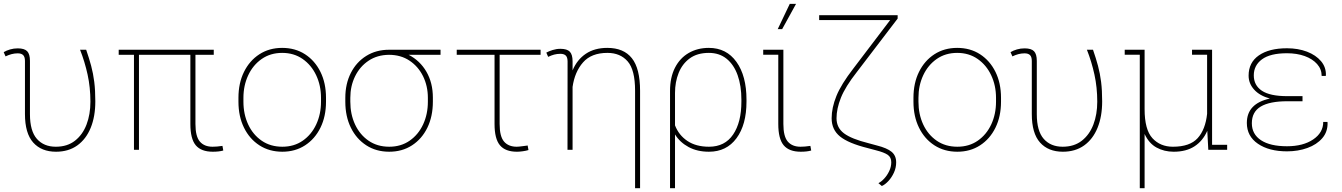

<svg xmlns="http://www.w3.org/2000/svg" viewBox="-20 -791 7086 1014"><path d="M275.9 10.3Q198.7 10.3 155.3 -38.3Q111.8 -86.9 111.8 -189V-468.8Q111.8 -490.7 102.3 -500Q92.8 -509.3 73.7 -509.3Q56.6 -509.3 41 -505.1Q25.4 -501 9.3 -493.2L-0.5 -515.6Q14.2 -524.4 33.4 -530Q52.7 -535.6 73.7 -535.6Q108.9 -535.6 123.5 -520.5Q138.2 -505.4 138.2 -469.2V-188Q138.2 -99.1 174.8 -57.6Q211.4 -16.1 274.9 -16.1Q335.4 -16.1 376 -47.9Q416.5 -79.6 437 -133.3Q457.5 -187 457.5 -253.9Q457.5 -329.1 442.6 -397.2Q427.7 -465.3 402.8 -528.3H435.1Q450.7 -483.4 461.4 -443.4Q472.2 -403.3 477.8 -358.6Q483.4 -314 483.4 -255.4Q483.4 -175.8 459 -116Q434.6 -56.2 388.2 -22.9Q341.8 10.3 275.9 10.3Z M1104 10.3Q1042.5 10.3 1013.9 -23.7Q985.4 -57.6 985.4 -136.2V-501.5H713.9V0H687.5V-501.5H606.9V-528.3H1108.9V-501.5H1012.2V-136.2Q1012.2 -70.3 1035.6 -43.2Q1059.1 -16.1 1102.5 -16.1Q1115.7 -16.1 1126 -17.1Q1136.2 -18.1 1154.8 -20.5L1159.2 3.9Q1137.2 10.3 1104 10.3Z M1471.2 10.3Q1402.3 10.3 1350.1 -23.4Q1297.9 -57.1 1268.6 -116.7Q1239.3 -176.3 1239.3 -253.9V-274.4Q1239.3 -352.1 1268.6 -411.4Q1297.9 -470.7 1349.9 -504.4Q1401.9 -538.1 1470.2 -538.1Q1539.1 -538.1 1591.1 -504.4Q1643.1 -470.7 1672.4 -411.4Q1701.7 -352.1 1701.7 -274.4V-253.9Q1701.7 -176.3 1672.4 -116.7Q1643.1 -57.1 1591.1 -23.4Q1539.1 10.3 1471.2 10.3ZM1471.2 -16.1Q1533.2 -16.1 1579.1 -48.1Q1625 -80.1 1650.1 -134Q1675.3 -188 1675.3 -253.9V-274.4Q1675.3 -339.4 1649.9 -393.3Q1624.5 -447.3 1578.4 -479.5Q1532.2 -511.7 1470.2 -511.7Q1408.2 -511.7 1362.1 -479.5Q1315.9 -447.3 1290.8 -393.3Q1265.6 -339.4 1265.6 -274.4V-253.9Q1265.6 -187.5 1290.8 -133.5Q1315.9 -79.6 1362.1 -47.9Q1408.2 -16.1 1471.2 -16.1Z M2035.6 10.3Q1966.8 10.3 1914.6 -23.4Q1862.3 -57.1 1833 -116.7Q1803.7 -176.3 1803.7 -253.9V-274.4Q1803.7 -348.1 1832.8 -405.5Q1861.8 -462.9 1914.1 -495.6Q1966.3 -528.3 2034.7 -528.3H2306.6V-501.5H2138.2Q2198.2 -470.7 2232.2 -411.9Q2266.1 -353 2266.1 -275.4V-254.4Q2266.1 -176.3 2237.1 -116.7Q2208 -57.1 2156 -23.4Q2104 10.3 2035.6 10.3ZM2035.6 -16.1Q2097.7 -16.1 2143.6 -48.1Q2189.5 -80.1 2214.6 -134Q2239.7 -188 2239.7 -253.9V-274.4Q2239.7 -336.4 2214.4 -388.2Q2189 -439.9 2142.8 -470.7Q2096.7 -501.5 2034.2 -501.5Q1972.2 -501 1926.3 -470.2Q1880.4 -439.5 1855.2 -387.9Q1830.1 -336.4 1830.1 -274.4V-253.9Q1830.1 -187.5 1855.2 -133.5Q1880.4 -79.6 1926.5 -47.9Q1972.7 -16.1 2035.6 -16.1Z M2710.4 10.3Q2648.9 10.3 2620.4 -23.7Q2591.8 -57.6 2591.8 -136.2V-501.5H2392.1V-528.3H2835V-501.5H2618.7V-136.2Q2618.7 -70.3 2642.1 -43.2Q2665.5 -16.1 2709 -16.1Q2718.3 -16.1 2738.5 -18.8Q2758.8 -21.5 2766.6 -22.5V-22.9Q2773.4 -23.9 2766.6 -22.5L2771 1.5Q2758.3 5.4 2741.2 7.8Q2724.1 10.3 2710.4 10.3Z M3334 203.1V-312Q3334 -421.9 3294.9 -466.8Q3255.9 -511.7 3188 -511.7Q3103 -511.7 3059.1 -461.4Q3015.1 -411.1 3003.9 -332V0H2977.1L2977.5 -466.3Q2977.5 -488.3 2968 -497.6Q2958.5 -506.8 2939.5 -506.8Q2922.4 -506.8 2906.7 -502.7Q2891.1 -498.5 2875 -490.7L2865.2 -513.2Q2878.4 -520.5 2898.7 -526.9Q2918.9 -533.2 2939.5 -533.2Q2974.6 -533.2 2989.3 -518.1Q3003.9 -502.9 3003.9 -466.8V-419.4Q3027.8 -476.1 3074 -507.1Q3120.1 -538.1 3187.5 -538.1Q3273.9 -538.1 3317.1 -483.6Q3360.4 -429.2 3360.4 -311V203.1Z M3518.6 203.1V-310.5Q3518.6 -382.3 3544.7 -433.3Q3570.8 -484.4 3617.2 -511.2Q3663.6 -538.1 3723.6 -538.1Q3816.4 -538.1 3869.4 -464.1Q3922.4 -390.1 3922.4 -264.6V-254.4Q3922.4 -132.3 3869.6 -61Q3816.9 10.3 3724.1 10.3Q3662.6 10.3 3616.7 -14.4Q3570.8 -39.1 3544.9 -81.1V203.1ZM3724.6 -16.1Q3808.1 -16.1 3851.8 -80.6Q3895.5 -145 3895.5 -254.4V-264.6Q3895.5 -337.9 3875.7 -393.6Q3856 -449.2 3817.6 -480.5Q3779.3 -511.7 3723.6 -511.7Q3662.6 -511.7 3623 -482.9Q3583.5 -454.1 3564.2 -406Q3544.9 -357.9 3544.9 -300.3V-128.9Q3564.9 -77.1 3610.4 -46.6Q3655.8 -16.1 3724.6 -16.1Z M4209 10.3Q4147.5 10.3 4118.9 -23.7Q4090.3 -57.6 4090.3 -136.2V-502H4010.7V-528.3H4117.2V-136.2Q4117.2 -70.3 4140.6 -43.2Q4164.1 -16.1 4207.5 -16.1Q4220.7 -16.1 4231 -17.1Q4241.2 -18.1 4259.8 -20.5L4264.2 3.9Q4242.2 10.3 4209 10.3ZM4087.4 -637.2 4150.9 -770.5H4184.1L4110.8 -637.2Z M4637.2 191.4 4619.1 176.3Q4634.8 168.5 4650.4 151.4Q4666 134.3 4676.5 111.8Q4687 89.4 4687 65.9Q4687 39.6 4668.2 26.6Q4649.4 13.7 4606.9 2.9L4563 -8.8Q4460.9 -34.2 4416.5 -70.1Q4372.1 -106 4372.1 -166.5Q4372.1 -221.7 4397.2 -283.9Q4422.4 -346.2 4486.8 -429.2L4681.2 -685.1H4306.2V-710.9H4720.7V-692.9L4504.9 -410.2Q4444.3 -333 4421.1 -274.9Q4397.9 -216.8 4397.9 -166.5Q4397.9 -116.2 4437.5 -86.7Q4477.1 -57.1 4566.9 -34.7L4610.4 -22.9Q4664.6 -9.3 4688.7 10.7Q4712.9 30.8 4712.9 66.4Q4712.9 94.7 4701.2 120.4Q4689.5 146 4672.1 164.8Q4654.8 183.6 4637.2 191.4Z M5036.1 10.3Q4967.3 10.3 4915 -23.4Q4862.8 -57.1 4833.5 -116.7Q4804.2 -176.3 4804.2 -253.9V-274.4Q4804.2 -352.1 4833.5 -411.4Q4862.8 -470.7 4914.8 -504.4Q4966.8 -538.1 5035.2 -538.1Q5104 -538.1 5156 -504.4Q5208 -470.7 5237.3 -411.4Q5266.6 -352.1 5266.6 -274.4V-253.9Q5266.6 -176.3 5237.3 -116.7Q5208 -57.1 5156 -23.4Q5104 10.3 5036.1 10.3ZM5036.1 -16.1Q5098.1 -16.1 5144 -48.1Q5189.9 -80.1 5215.1 -134Q5240.2 -188 5240.2 -253.9V-274.4Q5240.2 -339.4 5214.8 -393.3Q5189.5 -447.3 5143.3 -479.5Q5097.2 -511.7 5035.2 -511.7Q4973.1 -511.7 4927 -479.5Q4880.9 -447.3 4855.7 -393.3Q4830.6 -339.4 4830.6 -274.4V-253.9Q4830.6 -187.5 4855.7 -133.5Q4880.9 -79.6 4927 -47.9Q4973.1 -16.1 5036.1 -16.1Z M5593.3 10.3Q5516.1 10.3 5472.7 -38.3Q5429.2 -86.9 5429.2 -189V-468.8Q5429.2 -490.7 5419.7 -500Q5410.2 -509.3 5391.1 -509.3Q5374 -509.3 5358.4 -505.1Q5342.8 -501 5326.7 -493.2L5316.9 -515.6Q5331.5 -524.4 5350.8 -530Q5370.1 -535.6 5391.1 -535.6Q5426.3 -535.6 5440.9 -520.5Q5455.6 -505.4 5455.6 -469.2V-188Q5455.6 -99.1 5492.2 -57.6Q5528.8 -16.1 5592.3 -16.1Q5652.8 -16.1 5693.4 -47.9Q5733.9 -79.6 5754.4 -133.3Q5774.9 -187 5774.9 -253.9Q5774.9 -329.1 5760 -397.2Q5745.1 -465.3 5720.2 -528.3H5752.4Q5768.1 -483.4 5778.8 -443.4Q5789.6 -403.3 5795.2 -358.6Q5800.8 -314 5800.8 -255.4Q5800.8 -175.8 5776.4 -116Q5752 -56.2 5705.6 -22.9Q5659.2 10.3 5593.3 10.3Z M5999.5 203.1V-502H5919.9V-528.3H6024.9V-214.8Q6024.9 -106 6066.4 -61Q6107.9 -16.1 6174.3 -16.1Q6264.2 -16.1 6305.2 -61.5Q6346.2 -106.9 6355 -189.9V-502H6275.4V-528.3H6381.3V-26.4H6460.9V0H6361.3L6356 -100.1Q6332.5 -46.9 6288.6 -18.3Q6244.6 10.3 6178.7 10.3Q6128.4 10.3 6088.1 -11.7Q6047.9 -33.7 6024.9 -83.5V203.1Z M6776.9 8.3Q6682.1 8.3 6623.5 -31.7Q6564.9 -71.8 6564.9 -141.6Q6564.9 -244.1 6686.5 -270.5Q6632.3 -285.6 6603.3 -317.9Q6574.2 -350.1 6574.2 -391.6Q6574.2 -460.9 6628.4 -498.5Q6682.6 -536.1 6776.9 -536.1Q6835.4 -536.1 6882.6 -518.1Q6929.7 -500 6956.8 -467.8Q6983.9 -435.5 6982.4 -393.1L6981.4 -390.1H6960Q6960 -425.8 6935.8 -452.9Q6911.6 -480 6870.4 -494.9Q6829.1 -509.8 6776.9 -509.8Q6688.5 -509.8 6645 -477.8Q6601.6 -445.8 6601.6 -393.1Q6601.6 -340.3 6644.3 -311.8Q6687 -283.2 6778.3 -283.2H6858.9V-256.3H6778.3Q6685.5 -256.3 6638.4 -228.3Q6591.3 -200.2 6591.3 -140.1Q6591.3 -82.5 6639.6 -50.5Q6688 -18.6 6776.9 -18.6Q6861.8 -18.6 6915 -54.4Q6968.3 -90.3 6968.3 -147H6990.2L6991.2 -144Q6992.7 -95.2 6963.4 -61.3Q6934.1 -27.3 6884.8 -9.5Q6835.4 8.3 6776.9 8.3Z"/></svg>

Font: Roboto Slab Thin
Style: Regular
Weight: 100
Designer: Google
Version: Version 2.000; ttfautohint (v1.8.1.43-b0c9)